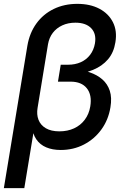

<svg xmlns="http://www.w3.org/2000/svg" viewBox="-30 -757 640 981"><path d="M-10.3 204.1 109.9 -523.4Q121.1 -588.9 156 -637Q190.9 -685.1 244.6 -711.2Q298.3 -737.3 365.2 -737.3Q430.7 -737.3 477.8 -712.4Q524.9 -687.5 547.1 -643.3Q569.3 -599.1 559.6 -541Q551.3 -488.3 521.5 -453.6Q491.7 -418.9 445.1 -399.9Q398.4 -380.9 339.4 -375L344.2 -403.8Q389.6 -400.4 428 -387.5Q466.3 -374.5 492.9 -351.3Q519.5 -328.1 531 -293Q542.5 -257.8 534.2 -208.5Q523.9 -145 488.3 -95.7Q452.6 -46.4 398.9 -18.6Q345.2 9.3 280.3 9.3Q237.8 9.3 206.1 -4.2Q174.3 -17.6 155.3 -45.4Q136.2 -73.2 132.8 -117.2L147.9 -121.1L94.2 204.1ZM273.4 -85.9Q315.4 -85.9 348.6 -101.3Q381.8 -116.7 403.3 -145.5Q424.8 -174.3 431.2 -212.9Q440.9 -271.5 413.8 -305.7Q386.7 -339.8 330.6 -339.8H266.1L280.3 -426.3H317.9Q354 -426.3 382.8 -439.2Q411.6 -452.1 430.4 -476.8Q449.2 -501.5 455.1 -535.2Q463.4 -584 436.3 -612.5Q409.2 -641.1 355 -641.1Q317.9 -641.1 288.3 -627.4Q258.8 -613.8 240 -589.4Q221.2 -564.9 215.3 -531.2L162.1 -206.5Q156.2 -172.4 166.7 -145Q177.2 -117.7 204.1 -101.8Q231 -85.9 273.4 -85.9Z"/></svg>

Font: Inter 20pt Medium
Style: Italic
Weight: 500
Italic angle: -9.3988°
Version: Version 4.001;git-66647c0bb